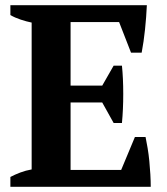

<svg xmlns="http://www.w3.org/2000/svg" viewBox="-20 -720 644 740"><path d="M20 0ZM546 -700Q544 -655 539 -607Q534 -559 526 -517H485L439 -635H252V-390H374L418 -467H450Q455 -418 455 -358Q455 -298 450 -246H418L374 -325H252V-65H447L500 -192H541Q545 -173 549 -149Q553 -125 555.5 -99.5Q558 -74 559.5 -48Q561 -22 561 0H20V-38Q37 -47 58 -55Q79 -63 102 -67V-633Q82 -637 59.5 -644.5Q37 -652 20 -662V-700Z"/></svg>

Font: PT Serif
Style: Bold
Weight: 700
Designer: A.Korolkova, O.Umpeleva, V.Yefimov
Foundry: ParaType Ltd
Version: Version 1.000W OFL; ttfautohint (v1.6)